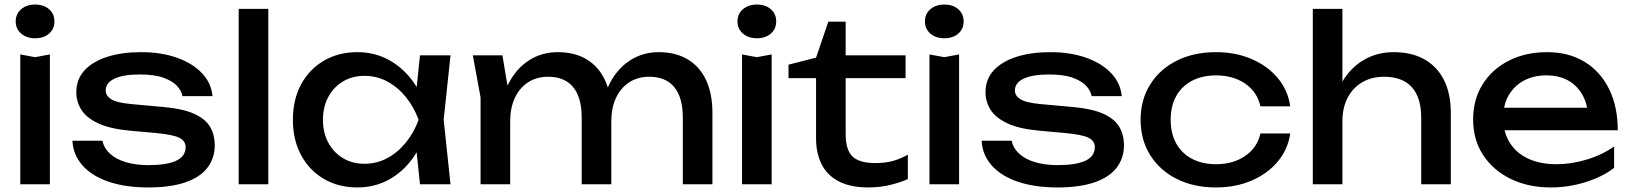

<svg xmlns="http://www.w3.org/2000/svg" viewBox="-20 -809 7161 843"><path d="M69 -570 134 -558 199 -570V0H69ZM134 -641Q97 -641 73 -661.5Q49 -682 49 -715Q49 -748 73 -768.5Q97 -789 134 -789Q172 -789 195.5 -768.5Q219 -748 219 -715Q219 -682 195.5 -661.5Q172 -641 134 -641Z M923 -172Q923 -115 891 -73Q859 -31 794 -8.5Q729 14 631 14Q530 14 456 -11.5Q382 -37 341.5 -83.5Q301 -130 298 -191H430Q436 -159 462.5 -134.5Q489 -110 532.5 -97Q576 -84 632 -84Q713 -84 754 -103.5Q795 -123 795 -163Q795 -190 767.5 -204Q740 -218 664 -225L553 -235Q463 -243 411 -267.5Q359 -292 337 -327.5Q315 -363 315 -403Q315 -461 351 -500Q387 -539 451 -559.5Q515 -580 600 -580Q688 -580 757 -555.5Q826 -531 867 -487.5Q908 -444 913 -387H781Q777 -410 757.5 -431.5Q738 -453 698.5 -467.5Q659 -482 593 -482Q523 -482 483.5 -464Q444 -446 444 -411Q444 -389 468 -373.5Q492 -358 557 -352L700 -339Q786 -331 834.5 -308.5Q883 -286 903 -251Q923 -216 923 -172Z M1028 -770H1158V0H1028Z M1824 0 1802 -210 1828 -283 1802 -355 1824 -566H1958L1928 -283L1958 0ZM1864 -283Q1845 -194 1801 -127Q1757 -60 1692.5 -23Q1628 14 1549 14Q1466 14 1402 -23.5Q1338 -61 1302 -128Q1266 -195 1266 -283Q1266 -372 1302 -438.5Q1338 -505 1402 -542.5Q1466 -580 1549 -580Q1628 -580 1692.5 -543Q1757 -506 1801.5 -439.5Q1846 -373 1864 -283ZM1398 -283Q1398 -226 1421.5 -182.5Q1445 -139 1486 -114.5Q1527 -90 1580 -90Q1634 -90 1680 -114.5Q1726 -139 1761.5 -182.5Q1797 -226 1818 -283Q1797 -340 1761.5 -383.5Q1726 -427 1680 -451.5Q1634 -476 1580 -476Q1527 -476 1486 -451.5Q1445 -427 1421.5 -383.5Q1398 -340 1398 -283Z M2056 -566H2186L2220 -362V0H2090V-381ZM2429 -580Q2504 -580 2556.5 -548Q2609 -516 2636.5 -456.5Q2664 -397 2664 -313V0H2534V-292Q2534 -381 2496.5 -426.5Q2459 -472 2387 -472Q2336 -472 2298.5 -447.5Q2261 -423 2240.5 -379Q2220 -335 2220 -276L2174 -301Q2183 -389 2217.5 -451Q2252 -513 2306.5 -546.5Q2361 -580 2429 -580ZM2872 -580Q2947 -580 3000 -548Q3053 -516 3080.5 -456.5Q3108 -397 3108 -313V0H2978V-292Q2978 -381 2940.5 -426.5Q2903 -472 2831 -472Q2780 -472 2742.5 -447.5Q2705 -423 2684.5 -379Q2664 -335 2664 -276L2618 -301Q2627 -389 2661.5 -451Q2696 -513 2750.5 -546.5Q2805 -580 2872 -580Z M3238 -570 3303 -558 3368 -570V0H3238ZM3303 -641Q3266 -641 3242 -661.5Q3218 -682 3218 -715Q3218 -748 3242 -768.5Q3266 -789 3303 -789Q3341 -789 3364.5 -768.5Q3388 -748 3388 -715Q3388 -682 3364.5 -661.5Q3341 -641 3303 -641Z M3442 -466V-525L3563 -556L3617 -714H3693V-566H3956V-466H3693V-221Q3693 -150 3723.5 -121.5Q3754 -93 3823 -93Q3867 -93 3901 -102.5Q3935 -112 3966 -130V-23Q3940 -10 3892.5 2Q3845 14 3795 14Q3712 14 3661 -13.5Q3610 -41 3586.5 -89.5Q3563 -138 3563 -201V-466Z M4061 -570 4126 -558 4191 -570V0H4061ZM4126 -641Q4089 -641 4065 -661.5Q4041 -682 4041 -715Q4041 -748 4065 -768.5Q4089 -789 4126 -789Q4164 -789 4187.5 -768.5Q4211 -748 4211 -715Q4211 -682 4187.5 -661.5Q4164 -641 4126 -641Z M4915 -172Q4915 -115 4883 -73Q4851 -31 4786 -8.5Q4721 14 4623 14Q4522 14 4448 -11.5Q4374 -37 4333.5 -83.5Q4293 -130 4290 -191H4422Q4428 -159 4454.5 -134.5Q4481 -110 4524.5 -97Q4568 -84 4624 -84Q4705 -84 4746 -103.5Q4787 -123 4787 -163Q4787 -190 4759.5 -204Q4732 -218 4656 -225L4545 -235Q4455 -243 4403 -267.5Q4351 -292 4329 -327.5Q4307 -363 4307 -403Q4307 -461 4343 -500Q4379 -539 4443 -559.5Q4507 -580 4592 -580Q4680 -580 4749 -555.5Q4818 -531 4859 -487.5Q4900 -444 4905 -387H4773Q4769 -410 4749.5 -431.5Q4730 -453 4690.5 -467.5Q4651 -482 4585 -482Q4515 -482 4475.5 -464Q4436 -446 4436 -411Q4436 -389 4460 -373.5Q4484 -358 4549 -352L4692 -339Q4778 -331 4826.5 -308.5Q4875 -286 4895 -251Q4915 -216 4915 -172Z M5645 -223Q5635 -153 5590 -99.5Q5545 -46 5475 -16Q5405 14 5319 14Q5221 14 5146.5 -23.5Q5072 -61 5030 -128Q4988 -195 4988 -283Q4988 -371 5030 -438Q5072 -505 5146.5 -542.5Q5221 -580 5319 -580Q5405 -580 5475 -550Q5545 -520 5590 -466.5Q5635 -413 5645 -342H5514Q5500 -406 5447 -442Q5394 -478 5319 -478Q5259 -478 5214 -454.5Q5169 -431 5144.5 -387.5Q5120 -344 5120 -283Q5120 -223 5144.5 -179Q5169 -135 5214 -111.5Q5259 -88 5319 -88Q5395 -88 5448 -125Q5501 -162 5514 -223Z M5744 -770H5874V0H5744ZM6099 -580Q6179 -580 6235 -548Q6291 -516 6320.5 -456.5Q6350 -397 6350 -313V0H6220V-292Q6220 -381 6178.5 -426.5Q6137 -472 6057 -472Q6002 -472 5960.5 -447.5Q5919 -423 5896.5 -379Q5874 -335 5874 -276L5828 -301Q5837 -389 5874 -451Q5911 -513 5969 -546.5Q6027 -580 6099 -580Z M6789 14Q6690 14 6613 -23.5Q6536 -61 6492 -128Q6448 -195 6448 -284Q6448 -372 6489.5 -438.5Q6531 -505 6604.5 -542.5Q6678 -580 6773 -580Q6868 -580 6937.5 -537.5Q7007 -495 7045 -418Q7083 -341 7083 -237H6550V-336H7018L6953 -299Q6950 -355 6926.5 -395Q6903 -435 6863.5 -456.5Q6824 -478 6770 -478Q6713 -478 6670.5 -455Q6628 -432 6604 -390.5Q6580 -349 6580 -292Q6580 -229 6608.5 -183Q6637 -137 6689.5 -112.5Q6742 -88 6814 -88Q6879 -88 6947 -108.5Q7015 -129 7067 -166V-72Q7015 -32 6940.5 -9Q6866 14 6789 14Z"/></svg>

Font: Unbounded
Style: Regular
Weight: 400
Designer: Luke Prowse, Jean-Baptiste Morizot, Fátima Lázaro, Florian Runge
Foundry: NaN
Version: Version 1.701;gftools[0.9.28.dev5+ged2979d]